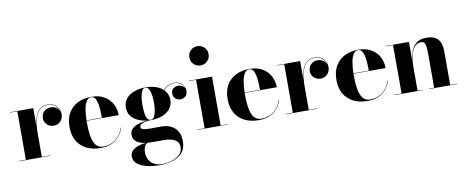

<svg xmlns="http://www.w3.org/2000/svg" viewBox="-80 -1135 4303 1770"><g transform="rotate(-10 2071.0 -250.0)"><path d="M19 -3.5H85.5V-456.5H19V-460H235V-287.5Q240 -340.5 255 -381.8Q270 -423 298.2 -446.5Q326.5 -470 372 -470Q407 -470 432 -454Q457 -438 470 -412.5Q483 -387 483 -359Q483 -322.5 458.5 -295.2Q434 -268 395 -268Q355.5 -268 330.8 -292.8Q306 -317.5 306 -351Q306 -389.5 330.8 -414.5Q355.5 -439.5 393.5 -439.5Q421.5 -439.5 443 -425.8Q464.5 -412 474.5 -391.5Q465 -422 438.8 -444.2Q412.5 -466.5 371.5 -466.5Q318.5 -466.5 288.8 -433Q259 -399.5 247 -343.5Q235 -287.5 235 -219.5V-3.5H311.5V0H19Z M1001.5 -142.5Q982 -77.5 928 -33.8Q874 10 781.5 10Q710 10 654 -17.5Q598 -45 566 -98.5Q534 -152 534 -230Q534 -308 565.2 -361.5Q596.5 -415 651.8 -442.5Q707 -470 778.5 -470Q853 -470 902.2 -440.2Q951.5 -410.5 975.8 -362.5Q1000 -314.5 1000 -260H699Q698.5 -251 698.5 -242Q698.5 -176 707.2 -120.8Q716 -65.5 740 -32.2Q764 1 809.5 1Q879.5 1 929.2 -39.5Q979 -80 997.5 -142.5ZM778.5 -466.5Q749 -466.5 732 -437.8Q715 -409 707.5 -362.8Q700 -316.5 699 -263.5H843Q843 -297 841 -332.5Q839 -368 832.8 -398.5Q826.5 -429 813.5 -447.8Q800.5 -466.5 778.5 -466.5Z M1084.5 -58.5Q1084.5 -95 1108.5 -117.5Q1132.5 -140 1170.5 -151Q1208.5 -162 1250.5 -164.5Q1207.5 -169.5 1167.5 -186.8Q1127.5 -204 1102.2 -235.8Q1077 -267.5 1077 -316.5Q1077 -358 1095.8 -387Q1114.5 -416 1145.2 -434.2Q1176 -452.5 1213 -461Q1250 -469.5 1286 -469.5Q1330.5 -469.5 1375.8 -456.5Q1421 -443.5 1451.5 -414Q1472.5 -442.5 1499.8 -453.8Q1527 -465 1551 -465Q1601.5 -465 1627.5 -436.2Q1653.5 -407.5 1653.5 -374.5Q1653.5 -336 1632.2 -320.2Q1611 -304.5 1585.5 -304.5Q1560 -304.5 1540 -321.5Q1520 -338.5 1520 -370Q1520 -402 1540.5 -416.8Q1561 -431.5 1585.5 -431.5Q1602.5 -431.5 1619.8 -423.2Q1637 -415 1646 -399.5Q1638 -425 1613.8 -443.2Q1589.5 -461.5 1551.5 -461.5Q1527.5 -461.5 1501 -450.2Q1474.5 -439 1454.5 -411.5Q1472 -394 1482.5 -370.2Q1493 -346.5 1493 -316.5Q1493 -275 1474.2 -245.8Q1455.5 -216.5 1425.2 -198Q1395 -179.5 1358.5 -171Q1322 -162.5 1286 -162.5Q1281 -162.5 1276 -163Q1257 -162 1233.8 -157.5Q1210.5 -153 1193.8 -143.2Q1177 -133.5 1177 -118Q1177 -99 1201.2 -93.2Q1225.5 -87.5 1266.5 -87.5Q1292.5 -87.5 1320.5 -88Q1348.5 -88.5 1369.5 -88.5Q1398 -88.5 1427.8 -80.8Q1457.5 -73 1483.2 -54Q1509 -35 1524.8 -2Q1540.5 31 1540.5 82Q1540.5 146 1507 185Q1473.5 224 1417.2 242Q1361 260 1293 260Q1232.5 260 1177.2 247.8Q1122 235.5 1087.2 208.2Q1052.5 181 1052.5 136.5Q1052.5 108 1068.5 89Q1084.5 70 1109 58.8Q1133.5 47.5 1159 42.2Q1184.5 37 1203.5 36Q1148.5 29 1116.5 6.2Q1084.5 -16.5 1084.5 -58.5ZM1231.5 -316.5Q1231.5 -278 1235 -243.5Q1238.5 -209 1250 -187.8Q1261.5 -166.5 1286 -166.5Q1305 -166.5 1316.8 -187.8Q1328.5 -209 1334.2 -243.5Q1340 -278 1340 -316.5Q1340 -378.5 1327.2 -422.2Q1314.5 -466 1286 -466Q1257.5 -466 1244.5 -422.2Q1231.5 -378.5 1231.5 -316.5ZM1178 123Q1178 156 1192.8 186.2Q1207.5 216.5 1239 235.2Q1270.5 254 1320 254Q1363.5 254 1407.5 240.5Q1451.5 227 1481 199Q1510.5 171 1510.5 127Q1510.5 93 1490 73.8Q1469.5 54.5 1438 46.8Q1406.5 39 1374 39H1259.5Q1235.5 39 1214.5 37Q1195.5 49 1186.8 71Q1178 93 1178 123Z M1733.5 -670Q1733.5 -708.5 1759.2 -734.2Q1785 -760 1823.5 -760Q1861.5 -760 1887.5 -734.2Q1913.5 -708.5 1913.5 -670Q1913.5 -632 1887.5 -606Q1861.5 -580 1823.5 -580Q1785 -580 1759.2 -606Q1733.5 -632 1733.5 -670ZM1692 -3.5H1758.5V-456.5H1692V-460H1908.5V-3.5H1974.5V0H1692Z M2481.5 -142.5Q2462 -77.5 2408 -33.8Q2354 10 2261.5 10Q2190 10 2134 -17.5Q2078 -45 2046 -98.5Q2014 -152 2014 -230Q2014 -308 2045.2 -361.5Q2076.5 -415 2131.8 -442.5Q2187 -470 2258.5 -470Q2333 -470 2382.2 -440.2Q2431.5 -410.5 2455.8 -362.5Q2480 -314.5 2480 -260H2179Q2178.5 -251 2178.5 -242Q2178.5 -176 2187.2 -120.8Q2196 -65.5 2220 -32.2Q2244 1 2289.5 1Q2359.5 1 2409.2 -39.5Q2459 -80 2477.5 -142.5ZM2258.5 -466.5Q2229 -466.5 2212 -437.8Q2195 -409 2187.5 -362.8Q2180 -316.5 2179 -263.5H2323Q2323 -297 2321 -332.5Q2319 -368 2312.8 -398.5Q2306.5 -429 2293.5 -447.8Q2280.5 -466.5 2258.5 -466.5Z M2517.5 -3.5H2584V-456.5H2517.5V-460H2733.5V-287.5Q2738.5 -340.5 2753.5 -381.8Q2768.5 -423 2796.8 -446.5Q2825 -470 2870.5 -470Q2905.5 -470 2930.5 -454Q2955.5 -438 2968.5 -412.5Q2981.5 -387 2981.5 -359Q2981.5 -322.5 2957 -295.2Q2932.5 -268 2893.5 -268Q2854 -268 2829.2 -292.8Q2804.5 -317.5 2804.5 -351Q2804.5 -389.5 2829.2 -414.5Q2854 -439.5 2892 -439.5Q2920 -439.5 2941.5 -425.8Q2963 -412 2973 -391.5Q2963.5 -422 2937.2 -444.2Q2911 -466.5 2870 -466.5Q2817 -466.5 2787.2 -433Q2757.5 -399.5 2745.5 -343.5Q2733.5 -287.5 2733.5 -219.5V-3.5H2810V0H2517.5Z M3500 -142.5Q3480.5 -77.5 3426.5 -33.8Q3372.5 10 3280 10Q3208.5 10 3152.5 -17.5Q3096.5 -45 3064.5 -98.5Q3032.5 -152 3032.5 -230Q3032.5 -308 3063.8 -361.5Q3095 -415 3150.2 -442.5Q3205.5 -470 3277 -470Q3351.5 -470 3400.8 -440.2Q3450 -410.5 3474.2 -362.5Q3498.5 -314.5 3498.5 -260H3197.5Q3197 -251 3197 -242Q3197 -176 3205.8 -120.8Q3214.5 -65.5 3238.5 -32.2Q3262.5 1 3308 1Q3378 1 3427.8 -39.5Q3477.5 -80 3496 -142.5ZM3277 -466.5Q3247.5 -466.5 3230.5 -437.8Q3213.5 -409 3206 -362.8Q3198.5 -316.5 3197.5 -263.5H3341.5Q3341.5 -297 3339.5 -332.5Q3337.5 -368 3331.2 -398.5Q3325 -429 3312 -447.8Q3299 -466.5 3277 -466.5Z M3536 -3.5H3602.5V-456.5H3536V-460H3752V-287Q3757 -331 3772.8 -373.2Q3788.5 -415.5 3822.2 -442.8Q3856 -470 3915 -470Q3971 -470 4001.8 -450.5Q4032.5 -431 4045 -396.8Q4057.5 -362.5 4057.5 -319V-3.5H4123.5V0H3859.5V-3.5H3907.5V-319Q3907.5 -382 3899.2 -410Q3891 -438 3861.5 -438Q3828 -438 3806.8 -417.5Q3785.5 -397 3773.5 -364.2Q3761.5 -331.5 3756.8 -294.2Q3752 -257 3752 -223V-3.5H3800.5V0H3536Z"/></g></svg>

Font: Bodoni* 48
Style: Bold
Weight: 700
Version: Version 2.2